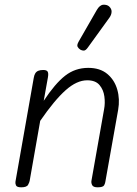

<svg xmlns="http://www.w3.org/2000/svg" viewBox="-20 -799 584 819"><path d="M70.5 0Q51.5 0 48 -8.8Q44.5 -17.5 46 -24.5L124 -467Q126 -479 130.5 -486.2Q135 -493.5 143.2 -497Q151.5 -500.5 164.5 -500.5Q179 -500.5 183.2 -493.5Q187.5 -486.5 184.5 -469.5L166.5 -369Q214.5 -442 257.5 -475.8Q300.5 -509.5 356.5 -509.5Q406.5 -509.5 437.5 -483.8Q468.5 -458 480.2 -417Q492 -376 484 -330.5L429.5 -24.5Q429 -18.5 424.5 -9.2Q420 0 396.5 0Q378 0 373.2 -9.2Q368.5 -18.5 370 -27.5L424 -333Q429 -359 425.2 -387.5Q421.5 -416 404.5 -436.2Q387.5 -456.5 352 -456.5Q307.5 -456.5 260 -414.2Q212.5 -372 151.5 -283.5L106.5 -27.5Q105.5 -21.5 99.8 -10.8Q94 0 70.5 0ZM323 -587Q315 -592 311 -599.5Q307 -607 316 -622.5L393 -756.5Q405.5 -778 420.8 -778.8Q436 -779.5 445 -772Q456.5 -761.5 456 -748.8Q455.5 -736 447 -724L354.5 -596Q345.5 -583.5 337.8 -583.2Q330 -583 323 -587Z"/></svg>

Font: Edu AU VIC WA NT Pre
Style: Regular
Weight: 400
Designer: Tina and Corey Anderson, Eben Sorkin, Mirko Velimirovic
Foundry: Google for Education
Version: Version 1.001